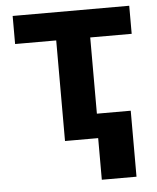

<svg xmlns="http://www.w3.org/2000/svg" viewBox="-52 -590 662 811"><g transform="rotate(-5 279.0 -184.0)"><path d="M32 -426.5H206.3V0H346.9V176.5H494V-103.3H350.5V-426.5H526.3V-545.5H32Z"/></g></svg>

Font: Margiela Sans
Style: Bold
Weight: 700
Designer: Stefan Endress, Andreas Faust
Version: Version 1.100;FEAKit 1.0